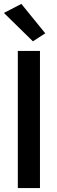

<svg xmlns="http://www.w3.org/2000/svg" viewBox="-22 -960 293 980"><path d="M69 -700V0H182V-700ZM87 -940 -2 -894 146 -749 209 -790Z"/></svg>

Font: Mint Spirit No2
Style: Bold
Weight: 700
Designer: HARENDAL Hirwen
Foundry: Arkandis Digital Foundry.
Version: Version 1.004;FFEdit